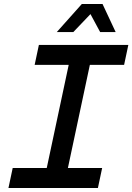

<svg xmlns="http://www.w3.org/2000/svg" viewBox="-20 -933 657 953"><path d="M22 0 43 -99H212L321 -611H152L173 -710H617L596 -611H426L317 -99H487L466 0ZM262 -774 386 -913H489L554 -774H477L429 -863L344 -774Z"/></svg>

Font: Geist Mono Medium
Style: Italic
Weight: 500
Italic angle: -12°
Monospace: yes
Designer: Basement.studio, Andrés Briganti, Mateo Zaragoza
Foundry: Basement.studio, Vercel, Andrés Briganti, Guido Ferreyra, Mateo Zaragoza
Version: Version 1.500; ttfautohint (v1.8.4.7-5d5b)